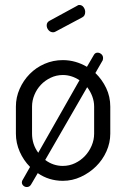

<svg xmlns="http://www.w3.org/2000/svg" viewBox="-20 -721 508 773"><path d="M233 -479Q259 -479 283.5 -472Q308 -465 330 -452L358 -500Q363 -509 373 -509Q381 -509 388 -503Q395 -497 395 -487Q395 -479 391 -474L364 -427Q391 -401 407.5 -366.5Q424 -332 424 -292V-183Q424 -146 408.5 -111.5Q393 -77 366.5 -51Q340 -25 305.5 -9Q271 7 233 7Q177 7 132 -24L105 22Q99 32 88 32Q80 32 74 26.5Q68 21 68 13Q68 7 72 2L101 -49Q75 -75 59.5 -110Q44 -145 44 -183V-292Q44 -329 59 -363Q74 -397 99.5 -423Q125 -449 159.5 -464Q194 -479 233 -479ZM359 -292Q359 -313 351.5 -333Q344 -353 331 -370L162 -77Q194 -53 233 -53Q259 -53 282 -64Q305 -75 322 -93Q339 -111 349 -134.5Q359 -158 359 -183ZM109 -183Q109 -140 134 -106L300 -398Q268 -419 233 -419Q207 -419 184 -408Q161 -397 144.5 -379.5Q128 -362 118.5 -339Q109 -316 109 -292ZM204 -594Q199 -591 194 -591Q183 -591 175.5 -599.5Q168 -608 168 -619Q168 -631 179 -637L291 -698Q294 -701 299 -701Q310 -701 316.5 -692Q323 -683 323 -673Q323 -657 311 -651Z"/></svg>

Font: Dosis
Style: Book
Weight: 400
Designer: EdgarTolentino, PabloImpallari, IginoMarini
Foundry: EdgarTolentino, PabloImpallari, IginoMarini
Version: Version 1.007